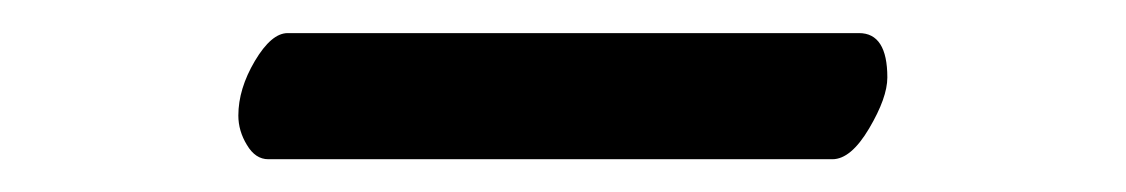

<svg xmlns="http://www.w3.org/2000/svg" viewBox="-20 -311 680 116"><path d="M482.9 -214.8H142.1Q134.3 -214.8 129.2 -223.4Q124 -231.9 124 -241.2Q124 -257.3 134 -274.2Q144 -291 153.8 -291H499Q516.1 -291 516.1 -264.2Q516.1 -252 505.1 -233.4Q494.1 -214.8 482.9 -214.8Z"/></svg>

Font: Linux Libertine Mono
Style: Mono
Weight: 400
Designer: Philipp H. Poll
Foundry: Philipp H. Poll
Version: Version 5.1.7 ; ttfautohint (v0.9)